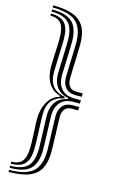

<svg xmlns="http://www.w3.org/2000/svg" viewBox="-148 -857 680 1117"><g transform="rotate(15 192.0 -298.5)"><path d="M26.1 178.5V166Q98.9 166 130.4 133.5Q161.9 101 161.9 25.9Q161.9 14.8 161.3 -5.9Q160.7 -26.6 159.8 -51.5Q158.9 -76.4 158 -100.9Q157.1 -125.5 156.5 -145.1Q155.9 -164.6 155.9 -173.9Q155.9 -207.6 166.8 -232.8Q177.8 -258.1 198.7 -273.9Q219.7 -289.7 249.5 -295V-301.8Q219.7 -307.2 198.7 -322.9Q177.8 -338.7 166.8 -364.1Q155.9 -389.5 155.9 -423.1Q155.9 -432.4 156.5 -451.8Q157.1 -471.3 158 -495.8Q158.9 -520.4 159.8 -545.3Q160.7 -570.2 161.3 -590.9Q161.9 -611.6 161.9 -622.7Q161.9 -697.8 130.4 -730.3Q98.9 -762.8 26.1 -762.8V-775.3Q112.3 -775.3 149.6 -739.9Q186.8 -704.5 186.8 -622.7Q186.8 -611.4 186.2 -590.3Q185.6 -569.2 184.7 -543.6Q183.9 -518 183 -492.9Q182 -467.8 181.5 -448.1Q180.9 -428.4 180.9 -419.5Q180.9 -366.6 208 -337.7Q235.1 -308.8 284.2 -308.6H324.3V-288.1H284.2Q234.9 -287.9 207.9 -258.8Q180.9 -229.7 180.9 -177.3Q180.9 -168.4 181.5 -148.7Q182 -129 183 -103.9Q183.9 -78.8 184.7 -53.2Q185.6 -27.6 186.2 -6.5Q186.8 14.6 186.8 25.9Q186.8 107.7 149.6 143.1Q112.3 178.5 26.1 178.5ZM26.1 203.2V190.8Q125.5 190.8 168.6 152.5Q211.8 114.1 211.8 25.9Q211.8 14.4 211.2 -7.1Q210.6 -28.6 209.7 -54.7Q208.8 -80.8 207.9 -106.3Q207 -131.8 206.4 -151.7Q205.8 -171.6 205.8 -180.5Q205.8 -221.4 226.3 -244.4Q246.8 -267.4 284.2 -267.8H324.3V-247.3H284.2Q259 -247.1 244.9 -230.3Q230.8 -213.5 230.8 -184.1Q230.8 -175.5 231.4 -155.2Q232 -135 232.9 -108.9Q233.8 -82.8 234.7 -56.3Q235.6 -29.7 236.1 -7.6Q236.7 14.4 236.7 25.9Q236.7 120.8 187.9 162Q139 203.2 26.1 203.2ZM26.1 153.7V141.3Q72.2 141.3 92.1 114.5Q111.9 87.7 111.9 25.9Q111.9 15 111.3 -1.8Q110.7 -18.6 109.9 -38.1Q109 -57.6 108.1 -76.9Q107.2 -96.1 106.6 -112.2Q106 -128.3 106 -137.8Q106 -195.5 131.2 -240.4Q156.5 -285.3 200.1 -295V-301.8Q155.7 -314 130.9 -353.1Q106 -392.1 106 -459Q106 -468.5 106.6 -484.6Q107.2 -500.7 108.1 -519.9Q109 -539.2 109.9 -558.7Q110.7 -578.2 111.3 -595Q111.9 -611.8 111.9 -622.7Q111.9 -684.7 92.1 -711.4Q72.2 -738.1 26.1 -738.1V-750.5Q85.5 -750.5 111.2 -720.8Q136.9 -691.1 136.9 -622.7Q136.9 -611.6 136.3 -591.4Q135.7 -571.2 134.8 -546.7Q133.9 -522.2 133 -498.1Q132.1 -473.9 131.5 -454.7Q130.9 -435.4 130.9 -426Q130.9 -373.1 154.8 -342.6Q178.7 -312.2 229 -302.6V-294.2Q178.7 -284.6 154.8 -254.2Q130.9 -223.9 130.9 -170.8Q130.9 -161.4 131.5 -142.2Q132.1 -122.9 133 -98.7Q133.9 -74.5 134.8 -50Q135.7 -25.6 136.3 -5.4Q136.9 14.9 136.9 25.9Q136.9 94.4 111.2 124.1Q85.5 153.7 26.1 153.7ZM324.3 -329H284.2Q246.8 -329.4 226.3 -352.4Q205.8 -375.4 205.8 -416.3Q205.8 -425.1 206.4 -445Q207 -464.9 207.9 -490.5Q208.8 -516 209.7 -542.1Q210.6 -568.2 211.2 -589.7Q211.8 -611.2 211.8 -622.7Q211.8 -711.1 168.6 -749.3Q125.5 -787.6 26.1 -787.6V-800Q139 -800 187.9 -758.8Q236.7 -717.6 236.7 -622.7Q236.7 -611.2 236.1 -589.2Q235.6 -567.1 234.7 -540.5Q233.8 -513.9 232.9 -487.9Q232 -461.8 231.4 -441.5Q230.8 -421.3 230.8 -412.7Q230.8 -383.3 244.9 -366.5Q259 -349.6 284.2 -349.5H324.3Z"/></g></svg>

Font: Big Shoulders Inline Thin
Style: Regular
Weight: 100
Designer: Patric King
Foundry: XO Type Co
Version: Version 2.002